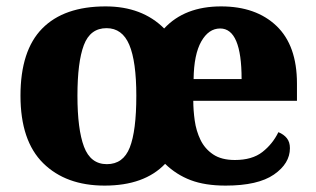

<svg xmlns="http://www.w3.org/2000/svg" viewBox="-20 -570 988 600"><path d="M307 10Q186 10 115 -60Q44 -130 44 -271Q44 -412 112 -481Q180 -550 310 -550Q424 -550 493 -481Q557 -550 671 -550Q780 -550 844 -489Q908 -428 908 -309V-255H584Q584 -226 588.5 -193.5Q593 -161 606.5 -133Q620 -105 646 -87.5Q672 -70 714 -70Q768 -70 800 -95Q832 -120 850 -157Q867 -150 876.5 -138Q886 -126 886 -107Q886 -59 836 -24.5Q786 10 685 10Q621 10 576 -7Q531 -24 496 -58Q431 10 307 10ZM314 -57Q365 -57 385.5 -109Q406 -161 406 -271Q406 -378 384 -430Q362 -482 313 -482Q262 -482 242 -429Q222 -376 222 -271Q222 -166 242.5 -111.5Q263 -57 314 -57ZM735 -323Q735 -481 668 -481Q632 -481 609 -440.5Q586 -400 585 -323Z"/></svg>

Font: Noto Serif Tamil ExtraBold
Style: Regular
Weight: 800
Designer: Indian Type Foundry, Tom Grace, and the Monotype Design Team
Foundry: Monotype Imaging Inc.
Version: Version 2.004; ttfautohint (v1.8.4.7-5d5b)